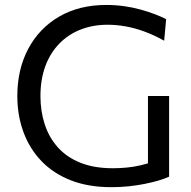

<svg xmlns="http://www.w3.org/2000/svg" viewBox="-20 -746 773 776"><path d="M430 10.5Q337 10.5 266.2 -17.2Q195.5 -45 147.5 -95Q99.5 -145 74.8 -212.2Q50 -279.5 50 -358Q50 -465.5 94.2 -548.8Q138.5 -632 219.2 -679Q300 -726 409.5 -726Q447 -726 482.2 -721Q517.5 -716 548.8 -707.2Q580 -698.5 606.2 -688.5Q632.5 -678.5 651.5 -668.5L643.5 -581.5Q602 -604.5 563 -618.8Q524 -633 487 -639.5Q450 -646 415 -646Q355.5 -646 305.8 -626.5Q256 -607 219.5 -569.5Q183 -532 163.2 -478.5Q143.5 -425 143.5 -357.5Q143.5 -296.5 160.8 -243.5Q178 -190.5 213.8 -150.5Q249.5 -110.5 305 -88.2Q360.5 -66 436.5 -66Q464.5 -66 492.5 -68.8Q520.5 -71.5 547.8 -77.8Q575 -84 601.5 -93.8Q628 -103.5 653 -117L663.5 -32Q646.5 -24 621.2 -16.5Q596 -9 565 -2.8Q534 3.5 499.8 7Q465.5 10.5 430 10.5ZM578 -30.5Q578 -83.5 578 -123Q578 -162.5 578 -202Q578 -249 578 -285Q578 -321 578 -358H663.5Q663.5 -321 663.5 -285Q663.5 -249 663.5 -202Q663.5 -162.5 663.5 -123.2Q663.5 -84 663.5 -32Z"/></svg>

Font: Commissioner Thin
Style: Regular
Weight: 400
Version: Version 1.000